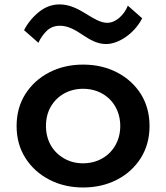

<svg xmlns="http://www.w3.org/2000/svg" viewBox="-20 -814 736 850"><path d="M449.5 -619C505 -619 574.5 -665 609.5 -733L546 -789C537.5 -767.5 524.5 -749.5 508 -735C491 -720.5 473 -713 454.5 -713C425 -713 393.5 -732.5 359 -754C324.5 -775.5 286.5 -794.5 244 -794.5C210.5 -794.5 180.5 -783.5 153 -761.5C125.5 -739.5 103 -712.5 86.5 -680.5L150 -624.5C158.5 -643.5 170.5 -661 186 -676.5C201.5 -692 221 -700 245.5 -700C282 -700 314 -681 346 -659.5C378 -638 411 -619 449.5 -619ZM348 16C403.5 16 453.5 4.5 498 -18.5C542.5 -41.5 577.5 -73.5 603.5 -114.5C629 -155.5 642 -202.5 642 -256C642 -309.5 629 -357 603.5 -398C577.5 -438.5 542.5 -470.5 498 -493.5C453.5 -516.5 403.5 -528 348 -528C292.5 -528 242.5 -516.5 198 -493.5C153.5 -470.5 118.5 -438.5 92.5 -398C66.5 -357 53.5 -309.5 53.5 -256C53.5 -202.5 66.5 -155.5 92.5 -114.5C118.5 -73.5 154 -41.5 198.5 -18.5C243 4.5 292.5 16 348 16ZM348 -91C317 -91 289 -98 264 -112.5C214 -140.5 183.5 -192 183.5 -256C183.5 -288.5 190.5 -317 205 -342C233.5 -391.5 286 -421 348 -421C442 -421 512.5 -353 512.5 -256C512.5 -160 442 -91 348 -91Z"/></svg>

Font: Spartan SemiBold
Style: Regular
Weight: 600
Designer: Matt Bailey, Mirko Velimirovic
Foundry: Matt Bailey
Version: Version 1.003